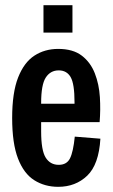

<svg xmlns="http://www.w3.org/2000/svg" viewBox="-20 -710 435 742"><path d="M205 12Q153 12 112.5 -13.5Q72 -39 49.5 -97.5Q27 -156 27 -254Q27 -352 50 -410.5Q73 -469 113 -495Q153 -521 205 -521Q262 -521 296 -495Q330 -469 346.5 -426.5Q363 -384 366 -334.5Q369 -285 365 -238H139V-202Q139 -129 156.5 -101Q174 -73 207 -73Q238 -73 250.5 -98Q263 -123 269 -182L368 -174Q362 -74 317 -31Q272 12 205 12ZM139 -312V-309H268V-315Q268 -386 253 -412Q238 -438 207 -438Q175 -438 157 -410.5Q139 -383 139 -312ZM148 -584V-690H260V-584Z"/></svg>

Font: Special Gothic Condensed Medium
Style: Regular
Weight: 500
Width: 3
Designer: Alistair McCready
Foundry: Monolith
Version: Version 1.000; ttfautohint (v1.8.4.7-5d5b)